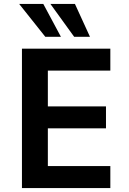

<svg xmlns="http://www.w3.org/2000/svg" viewBox="-20 -951 652 971"><path d="M91 0V-705H538V-594H222V-413H516V-302H222V-111H538V0ZM355 -765 235 -931H359L435 -765ZM209 -765 77 -931H199L288 -765Z"/></svg>

Font: Nunito Sans 7pt SemiCondensed
Style: Bold
Weight: 700
Width: 4
Designer: Vernon Adams
Foundry: Vernon Adams
Version: Version 3.101;gftools[0.9.27]